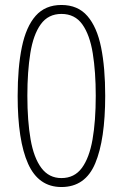

<svg xmlns="http://www.w3.org/2000/svg" viewBox="-20 -795 495 772"><path d="M227 -43Q135 -43 93 -136.5Q51 -230 51 -409Q51 -524 68 -606Q85 -688 123.5 -731.5Q162 -775 227 -775Q293 -775 331.5 -730.5Q370 -686 386.5 -604.5Q403 -523 403 -410Q403 -234 363 -138.5Q323 -43 227 -43ZM227 -79Q279 -79 309 -119.5Q339 -160 352 -234Q365 -308 365 -410Q365 -506 353 -580.5Q341 -655 311 -697Q281 -739 227 -739Q174 -739 144 -697.5Q114 -656 102 -581.5Q90 -507 90 -410Q90 -309 103 -234.5Q116 -160 146.5 -119.5Q177 -79 227 -79Z"/></svg>

Font: Noto Sans Tamil UI Condensed ExtraLight
Style: Regular
Weight: 200
Width: 3
Designer: Jelle Bosma - Monotype Design Team
Foundry: Monotype Imaging Inc.
Version: Version 2.004; ttfautohint (v1.8.4.7-5d5b)